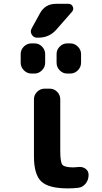

<svg xmlns="http://www.w3.org/2000/svg" viewBox="-20 -990 540 1019"><path d="M394.5 -103.5Q417 -106.4 433.6 -94.7Q450.2 -83 450.2 -61.5Q450.2 -35.2 434.6 -15.6Q418.9 3.9 394.5 6.8Q369.1 9.8 339.8 9.8Q237.3 9.8 198.7 -27.3Q160.2 -64.5 160.2 -160.2V-462.9Q160.2 -486.3 177.2 -502.9Q194.3 -519.5 216.8 -519.5H243.2Q266.6 -519.5 283.2 -502.9Q299.8 -486.3 299.8 -462.9V-190.4Q299.8 -129.9 311 -115.7Q322.3 -101.6 370.1 -101.6Q377 -101.6 394.5 -103.5ZM336.9 -599.6Q313.5 -599.6 296.9 -616.7Q280.3 -633.8 280.3 -657.2V-703.1Q280.3 -726.6 297.4 -743.2Q314.5 -759.8 336.9 -759.8H352.5Q376 -759.8 393.1 -742.7Q410.2 -725.6 410.2 -703.1V-657.2Q410.2 -633.8 393.1 -616.7Q376 -599.6 352.5 -599.6ZM219.7 -657.2Q219.7 -633.8 202.6 -616.7Q185.5 -599.6 163.1 -599.6H147.5Q124 -599.6 106.9 -616.7Q89.8 -633.8 89.8 -657.2V-703.1Q89.8 -726.6 106.9 -743.2Q124 -759.8 147.5 -759.8H163.1Q186.5 -759.8 203.1 -742.7Q219.7 -725.6 219.7 -703.1ZM342.8 -969.7Q359.4 -969.7 366.2 -955.1Q373 -940.4 362.3 -927.7L278.3 -832Q241.2 -790 182.6 -790H176.8Q158.2 -790 148.4 -806.6Q138.7 -823.2 148.4 -839.8L192.4 -919.9Q219.7 -969.7 277.3 -969.7Z"/></svg>

Font: Rounded Mgen+ 2m bold
Style: Bold
Weight: 700
Designer: [Source Han Sans]
Ryoko NISHIZUKA  (kana & ideographs); Paul D. Hunt (Latin, Greek & Cyrillic); Wenlong ZHANG  (bopomofo
Version: Version 1.059.20150602